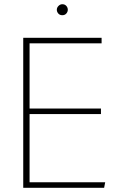

<svg xmlns="http://www.w3.org/2000/svg" viewBox="-20 -889 561 909"><path d="M461 -684H120V-375H458V-349H120V-26H478L473 0H90V-710H461ZM275 -817Q263 -817 256 -825Q249 -833 249 -843Q249 -853 257 -861Q265 -869 275 -869Q287 -869 294 -861Q301 -853 301 -843Q301 -833 294 -825Q287 -817 275 -817Z"/></svg>

Font: Livvic Thin
Style: Regular
Weight: 250
Designer: Jacques Le Bailly, Baron von Fonthausen
Version: Version 1.001; ttfautohint (v1.8.2)